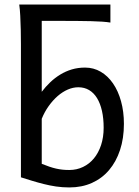

<svg xmlns="http://www.w3.org/2000/svg" viewBox="-20 -801 604 833"><path d="M517.6 -263.7Q517.6 -200.7 500.7 -149.9Q483.9 -99.1 453.1 -63Q422.4 -26.9 378.7 -7.3Q335 12.2 280.8 12.2Q251 12.2 223.1 8.1Q195.3 3.9 169.2 -2.7Q143.1 -9.3 118.7 -16.8Q94.2 -24.4 70.8 -31.7V-609.4Q70.8 -640.6 70.1 -672.1Q69.3 -703.6 67.9 -732.2Q66.4 -760.7 63.5 -781.2H459V-703.1Q429.7 -708 374.3 -709.2Q318.8 -710.4 246.6 -710.4H161.1V-402.8Q178.2 -425.3 198.2 -444.3Q218.3 -463.4 241.5 -477.5Q264.6 -491.7 291.5 -499.8Q318.4 -507.8 349.1 -507.8Q386.2 -507.8 417 -489.7Q447.8 -471.7 470.2 -439.2Q492.7 -406.7 505.1 -361.8Q517.6 -316.9 517.6 -263.7ZM429.7 -246.6Q429.7 -287.1 422.4 -319.8Q415 -352.5 401.1 -375.2Q387.2 -397.9 366.7 -410.2Q346.2 -422.4 319.8 -422.4Q296.9 -422.4 273.9 -412.4Q251 -402.3 230.2 -384.3Q209.5 -366.2 191.4 -341.1Q173.3 -315.9 161.1 -285.6V-90.3Q179.2 -83 194.1 -77.9Q209 -72.8 223.1 -69.6Q237.3 -66.4 251.2 -64.9Q265.1 -63.5 280.8 -63.5Q313 -63.5 340.3 -76.7Q367.7 -89.8 387.5 -113.8Q407.2 -137.7 418.5 -171.6Q429.7 -205.6 429.7 -246.6Z"/></svg>

Font: Andika
Style: Regular
Weight: 400
Designer: Victor Gaultney, Annie Olsen, Julie Remington, Don Collingsworth, Eric Hays
Foundry: SIL International
Version: Version 1.001